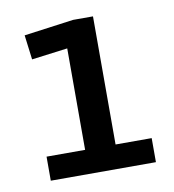

<svg xmlns="http://www.w3.org/2000/svg" viewBox="-58 -914 484 534"><g transform="rotate(-10 184.5 -647.0)"><path d="M43.9 -500.5H152.8V-813L175.8 -790L51.3 -773.9L42.5 -843.3L182.6 -862.3H238.8V-500.5H340.8V-432.6H43.9Z"/></g></svg>

Font: Monda SemiBold
Style: Regular
Weight: 600
Designer: Vernon Adams
Foundry: Vernon Adams
Version: Version 2.200